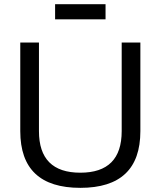

<svg xmlns="http://www.w3.org/2000/svg" viewBox="-20 -904 777 929"><path d="M78.1 -269.5V-698.2H168.5V-269.5Q168.5 -68.4 368.7 -68.4Q568.8 -68.4 568.8 -269.5V-698.2H659.2V-269.5Q659.2 4.9 368.7 4.9Q78.1 4.9 78.1 -269.5ZM490.7 -883.8V-810.5H246.6V-883.8Z"/></svg>

Font: Sansation
Style: Regular
Weight: 400
Designer: Bernd Montag
Version: Version 1.301